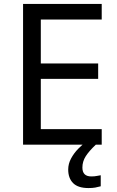

<svg xmlns="http://www.w3.org/2000/svg" viewBox="-20 -734 596 974"><path d="M496 0H97V-714H496V-635H187V-412H478V-334H187V-79H496ZM398 116Q398 161 443 161Q460 161 471.5 158.5Q483 156 491 155V211Q477 215 463 217.5Q449 220 429 220Q376 220 351 195Q326 170 326 126Q326 97 340.5 70Q355 43 376.5 21Q398 -1 418 -15L466 0Q432 32 415 58.5Q398 85 398 116Z"/></svg>

Font: Noto Sans Anatolian Hieroglyphs
Style: Regular
Weight: 400
Designer: Monotype Design Team
Foundry: Monotype Imaging Inc.
Version: Version 2.001; ttfautohint (v1.8.4.7-5d5b)